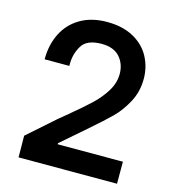

<svg xmlns="http://www.w3.org/2000/svg" viewBox="-107 -804 805 893"><g transform="rotate(15 295.5 -357.5)"><path d="M63 -472Q63 -542 90.5 -597Q118 -652 171.5 -683.5Q225 -715 300 -715Q375 -715 427.5 -686Q480 -657 506 -608.5Q532 -560 532 -503Q532 -441 504.5 -390Q477 -339 441 -303.5Q405 -268 338 -210L224 -111V-106H538V0H64L63 -104L193 -219Q195 -221 227 -247Q295 -303 332 -338Q369 -373 393.5 -413Q418 -453 418 -496Q418 -544 389 -577Q360 -610 301 -610Q230 -610 206 -569.5Q182 -529 182 -483V-472Z"/></g></svg>

Font: Lopes Sans SemiBold
Style: Regular
Weight: 600
Designer: Gabriel Lam, Diego Maldonado
Foundry: TypeRant, Foresti Design
Version: Version 4.000